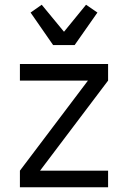

<svg xmlns="http://www.w3.org/2000/svg" viewBox="-20 -790 540 810"><path d="M64 0V-70L351 -450H64V-520H436V-450L149 -70H436V0ZM204 -600 109 -737 156 -770 250 -656 343 -770 391 -737 295 -600Z"/></svg>

Font: Huly
Style: Regular
Weight: 400
Designer: Belleve Invis
Foundry: Belleve Invis
Version: Version 33.2.5; ttfautohint (v1.8.4)